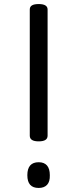

<svg xmlns="http://www.w3.org/2000/svg" viewBox="-20 -914 382 948"><path d="M171 -216Q127 -216 127 -244V-867Q127 -881 138 -887.5Q149 -894 171 -894Q215 -894 215 -867V-244Q215 -230 204 -223Q193 -216 171 -216ZM171 14Q143 14 129 -1.5Q115 -17 115 -49Q115 -81 129 -97Q143 -113 171 -113Q198 -113 212 -97Q226 -81 226 -49Q227 -17 212.5 -1.5Q198 14 171 14Z"/></svg>

Font: Playwrite HR Lijeva
Style: Regular
Weight: 400
Designer: Veronika Burian, José Scaglione
Foundry: TypeTogether
Version: Version 1.002